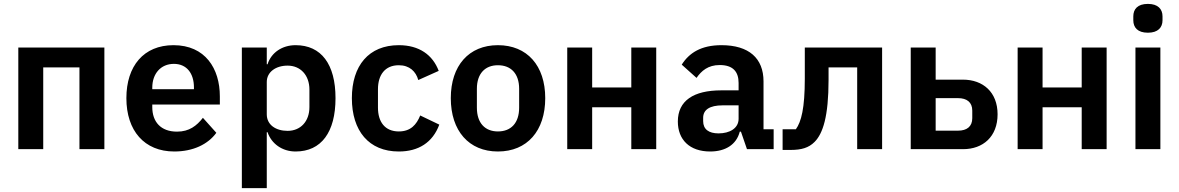

<svg xmlns="http://www.w3.org/2000/svg" viewBox="-20 -766 6053 986"><path d="M74 0H202V-420H388V0H516V-522H74Z M875 12C972 12 1048 -25 1091 -84L1022 -161C990 -120 952 -90 889 -90C805 -90 762 -141 762 -216V-229H1109V-271C1109 -414 1034 -534 871 -534C718 -534 629 -427 629 -262C629 -95 721 12 875 12ZM873 -438C939 -438 976 -389 976 -317V-308H762V-316C762 -388 806 -438 873 -438Z M1222 200H1350V-87H1354C1374 -28 1429 12 1498 12C1630 12 1703 -87 1703 -262C1703 -436 1630 -534 1498 -534C1429 -534 1373 -496 1354 -436H1350V-522H1222ZM1457 -94C1396 -94 1350 -125 1350 -179V-345C1350 -396 1396 -429 1457 -429C1523 -429 1569 -380 1569 -306V-216C1569 -142 1523 -94 1457 -94Z M2028 12C2129 12 2202 -34 2236 -126L2138 -173C2119 -126 2089 -91 2028 -91C1957 -91 1921 -140 1921 -213V-308C1921 -381 1957 -431 2028 -431C2083 -431 2116 -399 2128 -355L2233 -402C2202 -484 2133 -534 2028 -534C1874 -534 1787 -429 1787 -262C1787 -94 1874 12 2028 12Z M2537 12C2687 12 2780 -94 2780 -262C2780 -429 2687 -534 2537 -534C2388 -534 2295 -429 2295 -262C2295 -94 2388 12 2537 12ZM2537 -91C2471 -91 2429 -134 2429 -213V-310C2429 -388 2471 -431 2537 -431C2604 -431 2646 -388 2646 -310V-213C2646 -134 2604 -91 2537 -91Z M2893 0H3021V-215H3222V0H3350V-522H3222V-317H3021V-522H2893Z M3627 12C3705 12 3762 -23 3779 -90H3785L3816 0H3953V-102H3901V-348C3901 -467 3826 -534 3685 -534C3580 -534 3519 -494 3481 -434L3557 -366C3582 -402 3616 -432 3676 -432C3744 -432 3773 -398 3773 -340V-302H3684C3542 -302 3461 -249 3461 -142C3461 -49 3521 12 3627 12ZM3670 -81C3620 -81 3591 -102 3591 -144V-161C3591 -202 3624 -225 3691 -225H3773V-156C3773 -107 3727 -81 3670 -81Z M3999 4H4040C4096 4 4133 -7 4163 -37C4206 -80 4235 -168 4235 -356V-420H4382V0H4510V-522H4113V-362C4113 -210 4095 -141 4067 -102H3999Z M4657 0H4926C5028 0 5103 -64 5103 -179C5103 -293 5028 -357 4925 -357H4785V-522H4657ZM4785 -95V-262H4900C4945 -262 4973 -241 4973 -198V-159C4973 -116 4945 -95 4900 -95Z M5206 0H5334V-215H5535V0H5663V-522H5535V-317H5334V-522H5206Z M5875 -598C5927 -598 5950 -625 5950 -662V-682C5950 -719 5927 -746 5875 -746C5822 -746 5800 -719 5800 -682V-662C5800 -625 5822 -598 5875 -598ZM5811 0H5939V-522H5811Z"/></svg>

Font: Braiins Sans SemiBold
Style: Regular
Weight: 600
Designer: Mike Abbink, Paul van der Laan, Pieter van Rosmalen, Jiri Chlebus, Lubos Buracinsky
Foundry: Bold Monday, Sudetype
Version: Version 1.000;hotconv 1.0.109;makeotfexe 2.5.65596